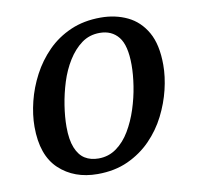

<svg xmlns="http://www.w3.org/2000/svg" viewBox="-67 -615 716 695"><g transform="rotate(-10 291.0 -268.0)"><path d="M238 10Q152 10 97 -41.5Q42 -93 42 -198Q42 -242 54 -290.5Q66 -339 90 -384.5Q114 -430 150 -466.5Q186 -503 235 -524.5Q284 -546 346 -546Q400 -546 444 -525Q488 -504 514 -458.5Q540 -413 540 -338Q540 -295 528.5 -247.5Q517 -200 494 -154.5Q471 -109 435 -72Q399 -35 350 -12.5Q301 10 238 10ZM251 -45Q288 -45 317 -66Q346 -87 366.5 -121.5Q387 -156 400.5 -197.5Q414 -239 420.5 -281Q427 -323 427 -358Q427 -430 402 -461Q377 -492 333 -492Q295 -492 266.5 -471Q238 -450 216.5 -415.5Q195 -381 182 -339.5Q169 -298 162.5 -256Q156 -214 156 -178Q156 -130 168 -100.5Q180 -71 201 -58Q222 -45 251 -45Z"/></g></svg>

Font: ET Text
Style: Italic
Weight: 470
Italic angle: -12°
Designer: Monotype Design Team
Foundry: Monotype Imaging Inc.
Version: Version 2.009